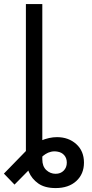

<svg xmlns="http://www.w3.org/2000/svg" viewBox="-54 -748 468 972"><path d="M227.5 204.1Q172.9 204.1 139.9 180.9Q106.9 157.7 92 122.3Q77.1 86.9 77.1 50.8V-119.1H160.2V58.6Q160.2 94.2 180.4 113Q200.7 131.8 227.5 131.8Q252.9 131.8 268.6 115.7Q284.2 99.6 284.2 75.2Q284.2 52.7 271.2 37.8Q258.3 22.9 236.3 19.5Q219.2 16.6 204.1 20.3Q189 23.9 176.5 32Q164.1 40 153.3 50.8L19.5 186.5L-34.2 130.9L77.1 16.6Q110.8 -18.1 153.1 -35.9Q195.3 -53.7 234.4 -53.7Q293 -53.7 332 -18.6Q371.1 16.6 371.1 75.2Q371.1 132.8 332.3 168.5Q293.5 204.1 227.5 204.1ZM160.2 -727.5V0H77.1V-727.5Z"/></svg>

Font: Inter
Style: Regular
Weight: 400
Designer: Rasmus Andersson
Foundry: rsms
Version: Version 4.000;git-8c9346024